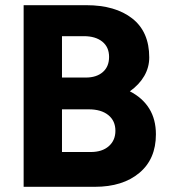

<svg xmlns="http://www.w3.org/2000/svg" viewBox="-20 -720 653 740"><path d="M71.1 -700H312.8Q424.6 -700 489.9 -648.7Q555.2 -597.4 555.2 -498.6Q555.2 -460.4 536 -427.2Q516.8 -393.9 480.5 -368Q529.4 -343 555.2 -301.4Q580.9 -259.9 580.9 -202.2Q580.9 -106.9 516.9 -53.5Q452.9 0 345.6 0H71.1ZM424.8 -215.9Q424.8 -254.4 397.4 -276.5Q369.9 -298.6 322.2 -298.6H218.9V-134.1H329.7Q373.8 -134.1 399.3 -156.6Q424.8 -179 424.8 -215.9ZM400.4 -500.7Q400.4 -538.6 374.2 -559.6Q347.9 -580.6 303.4 -580.6H218.9V-421.1H310.9Q351.8 -421.1 376.1 -442.1Q400.4 -463.1 400.4 -500.7Z"/></svg>

Font: Oak Sans Light
Style: Regular
Weight: 400
Designer: Erik Kennedy, Walven
Foundry: Erik Kennedy, Walven
Version: Version 1.100;Glyphs 3.1.2 (3151)